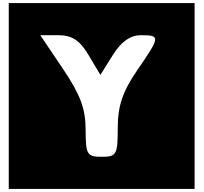

<svg xmlns="http://www.w3.org/2000/svg" viewBox="-20 -1112 1324 1249"><path d="M37 117H1246V-1092H37ZM556 -754 633 -625 714 -754C769 -842 828 -883 896 -883C1024 -883 1024 -875 872 -654C778 -517 746 -423 746 -281C746 -106 738 -92 642 -92C546 -92 537 -107 537 -269C537 -404 502 -498 389 -665L242 -883H360C448 -883 499 -850 556 -754Z"/></svg>

Font: Hussar Skorodowane
Style: Bold
Weight: 700
Foundry: Cannot Into Space Fonts
Version: Version 0.892